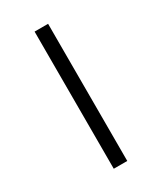

<svg xmlns="http://www.w3.org/2000/svg" viewBox="-153 -633 596 702"><g transform="rotate(-30 145.5 -282.5)"><path d="M114 7H171V-572H114Z"/></g></svg>

Font: Libertinus Serif
Style: Bold
Weight: 700
Designer: Philipp H. Poll, Khaled Hosny
Foundry: Caleb Maclennan
Version: Version 7.050;RELEASE